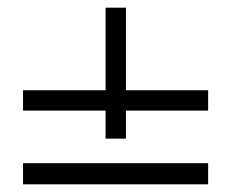

<svg xmlns="http://www.w3.org/2000/svg" viewBox="-20 -572 602 500"><path d="M308 -284V-211H255V-284H40V-337H255V-552H308V-337H522V-284ZM40 -92V-147H522V-92Z"/></svg>

Font: Turret Road
Style: Regular
Weight: 400
Designer: Noponies
Foundry: Noponies
Version: Version 1.001; ttfautohint (v1.8)